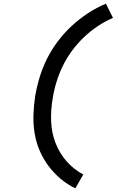

<svg xmlns="http://www.w3.org/2000/svg" viewBox="-20 -861 640 1042"><path d="M389 161Q345 140 308.5 109Q272 78 243.5 40Q215 2 195.5 -43Q176 -88 168 -137Q160 -186 161.5 -237Q163 -288 171 -340Q180 -392 195.5 -443Q211 -494 235.5 -543Q260 -592 294 -637Q328 -682 369 -720Q410 -758 457 -789Q504 -820 555 -841L593 -764Q549 -745 509 -718Q469 -691 434 -657.5Q399 -624 370 -584.5Q341 -545 320.5 -502.5Q300 -460 286.5 -416Q273 -372 266 -327Q255 -264 257.5 -202Q260 -140 281.5 -84.5Q303 -29 342 15Q381 59 432 86Z"/></svg>

Font: Iosevka SS04 Medium Extended
Style: Italic
Weight: 500
Width: 7
Italic angle: -9°
Monospace: yes
Designer: Belleve Invis
Foundry: Belleve Invis
Version: Version 19.0.0; ttfautohint (v1.8.4)